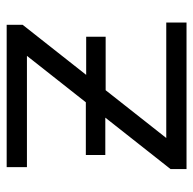

<svg xmlns="http://www.w3.org/2000/svg" viewBox="-22 -543 565 561"><g transform="rotate(-90 260.5 -262.5)"><path d="M47 0V-46.7L396.8 -490.4L412.1 -466.3H52.6V-525.5H468.5V-478.8L118.8 -35.1L100.5 -59.2H475.2V0ZM261.7 -236.3 241.7 -237.3H88.1V-294.2H265.9L285.3 -293.2H433.6V-236.3Z"/></g></svg>

Font: Montserrat Alternates Thin
Style: Regular
Weight: 100
Designer: Julieta Ulanovsky
Foundry: Julieta Ulanovsky
Version: Version 9.000